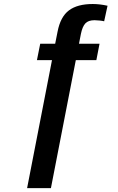

<svg xmlns="http://www.w3.org/2000/svg" viewBox="-20 -740 596 972"><path d="M507.3 -632.3Q500 -634.3 484.9 -636Q469.7 -637.7 458.5 -637.7Q426.8 -637.7 411.9 -621.3Q397 -605 389.6 -568.4L379.9 -518.6H483.9L467.8 -435.5H363.8L237.8 212.4H117.2L243.2 -435.5H167L183.6 -518.6H259.3L271.5 -580.1Q286.1 -655.3 329.1 -687.5Q372.1 -719.7 449.7 -719.7Q484.9 -719.7 524.4 -710.9Z"/></svg>

Font: Arimo SemiBold
Style: Italic
Weight: 600
Italic angle: -12°
Version: Version 1.33